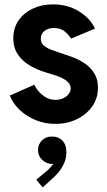

<svg xmlns="http://www.w3.org/2000/svg" viewBox="-20 -551 481 866"><path d="M230.5 7.8Q182.6 7.8 140.9 -9.3Q99.1 -26.4 68.6 -55.4Q38.1 -84.5 24.4 -120.1L134.8 -168.9Q146.5 -142.6 172.4 -121.6Q198.2 -100.6 230.5 -100.6Q250 -100.6 265.4 -107.9Q280.8 -115.2 289.8 -127.2Q298.8 -139.2 298.8 -152.3Q298.8 -168.9 286.4 -180.9Q273.9 -192.9 255.1 -201.2Q236.3 -209.5 216.6 -215.3Q196.8 -221.2 182.6 -225.6Q147.5 -236.3 114.7 -255.4Q82 -274.4 61 -304.7Q40 -335 40 -378.9Q40 -424.3 63.7 -458.7Q87.4 -493.2 127.9 -512.2Q168.5 -531.3 218.8 -531.3Q285.6 -531.3 336.4 -499.8Q387.2 -468.3 408.2 -421.9L300.8 -377Q292 -391.6 273.2 -408.2Q254.4 -424.8 223.6 -424.8Q198.2 -424.8 181.2 -411.9Q164.1 -398.9 164.1 -377Q164.1 -357.9 177 -346.2Q189.9 -334.5 213.4 -325.7Q236.8 -316.9 268.6 -306.6Q289.6 -300.3 315.7 -289.8Q341.8 -279.3 366 -262.2Q390.1 -245.1 406 -219Q421.9 -192.9 421.9 -155.3Q421.9 -107.4 395.5 -70.6Q369.1 -33.7 325.7 -12.9Q282.2 7.8 230.5 7.8ZM172.4 294.5 143.6 259.3 188.6 222.3Q196.9 215.3 207.1 204.5Q217.3 193.6 224.6 181.6Q231.8 169.5 231.4 158.9L249.2 158Q248.3 169.9 240 179.2Q231.7 188.4 213.8 188.4Q191.9 188.4 171.9 171.2Q151.9 153.9 151.3 125.9Q151.9 98 170.7 81Q189.6 64.1 213.8 65Q241.7 64.1 260.6 82.2Q279.4 100.3 279.4 135.4Q279.4 163.4 268.8 186.1Q258.2 208.9 244.2 225.5Q230.2 242 219.9 251.2Z"/></svg>

Font: Reddit Sans
Style: Regular
Weight: 400
Designer: Stephen Hutchings
Foundry: Reddit
Version: Version 1.014